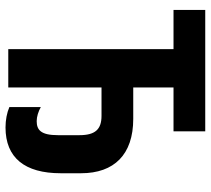

<svg xmlns="http://www.w3.org/2000/svg" viewBox="-54 -700 764 696"><g transform="rotate(90 328.0 -352.0)"><path d="M442 10C552 10 608 -60 608 -190V-264C608 -384 540 -453 411 -453H297V-599H456V-714H16V-599H158V0H297V-338H400C449 -338 470 -315 470 -258V-180C470 -118 451 -103 419 -103C403 -103 384 -109 368 -118V-4C389 5 415 10 442 10Z"/></g></svg>

Font: Noto Sans Display SemiCondensed
Style: Bold
Weight: 700
Width: 4
Designer: Monotype Design Team
Foundry: Monotype Imaging Inc.
Version: Version 1.900